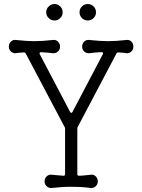

<svg xmlns="http://www.w3.org/2000/svg" viewBox="-20 -924 708 956"><path d="M251 -822Q235 -822 222.5 -834Q210 -846 210 -863Q210 -880 222.5 -892Q235 -904 251 -904Q268 -904 280 -892Q292 -880 292 -863Q292 -846 280 -834Q268 -822 251 -822ZM417 -822Q400 -822 388 -834Q376 -846 376 -863Q376 -880 388 -892Q400 -904 417 -904Q434 -904 446 -892Q458 -880 458 -863Q458 -846 446 -834Q434 -822 417 -822ZM237 12Q223 13 212.5 3.5Q202 -6 202 -21Q202 -36 212.5 -46Q223 -56 237 -54Q250 -53 265 -51.5Q280 -50 295 -49H297Q304 -49 304 -57V-284Q304 -290 303 -289L109 -656Q106 -663 99 -663Q88 -662 78 -661.5Q68 -661 58 -659Q45 -658 34.5 -667.5Q24 -677 24 -692Q24 -707 34.5 -717Q45 -727 58 -725Q89 -722 111 -720.5Q133 -719 151 -719Q172 -719 194 -720.5Q216 -722 244 -725Q258 -727 268.5 -717Q279 -707 279 -692Q279 -677 268.5 -667.5Q258 -658 244 -659Q231 -661 215.5 -662Q200 -663 185 -664H183Q179 -664 177.5 -661Q176 -658 178 -654L329 -367Q331 -362 335 -362Q339 -362 341 -367L492 -654Q493 -656 493 -659Q493 -664 487 -664Q471 -664 455 -662.5Q439 -661 424 -659Q410 -658 399.5 -667.5Q389 -677 389 -692Q389 -707 399.5 -717Q410 -727 424 -725Q455 -722 477 -720.5Q499 -719 517 -719Q538 -719 560 -720.5Q582 -722 610 -725Q624 -727 634 -717Q644 -707 644 -692Q644 -677 634 -667.5Q624 -658 610 -659Q600 -661 590 -661.5Q580 -662 569 -663Q562 -663 559 -656L368 -294Q365 -290 365 -283V-57Q365 -49 372 -49Q387 -49 403 -51Q419 -53 433 -54Q447 -56 457 -45.5Q467 -35 467 -21Q467 -7 457 3Q447 13 433 12Q401 8 379 7Q357 6 335 6Q311 6 288 7.5Q265 9 237 12Z"/></svg>

Font: Kiwi Maru Light
Style: Regular
Weight: 300
Designer: Hiroki-Chan
Version: Version 1.100